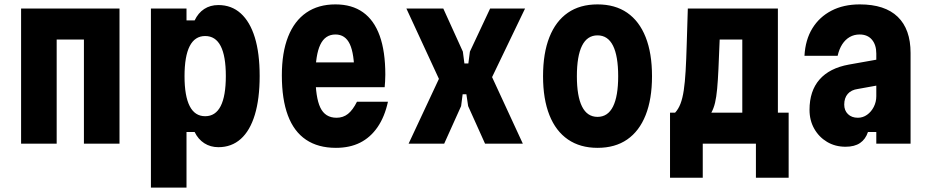

<svg xmlns="http://www.w3.org/2000/svg" viewBox="-20 -654 4240 874"><path d="M76 0V-615H524V0H362V-474H238V0Z M667 200V-615H829V-561H866Q882 -595 909.5 -613Q937 -631 974 -631Q1034 -631 1076 -593Q1118 -555 1140 -483.5Q1162 -412 1162 -308Q1162 -204 1140 -131.5Q1118 -59 1076 -21.5Q1034 16 974 16Q938 16 910 -2Q882 -20 866 -53H829V200ZM914 -125Q961 -125 984.5 -171Q1008 -217 1008 -308Q1008 -399 984.5 -444.5Q961 -490 914 -490Q867 -490 843.5 -444Q820 -398 820 -307Q820 -217 843.5 -171Q867 -125 914 -125Z M1382 -370H1652L1593 -314Q1593 -409 1572.5 -453Q1552 -497 1507 -497Q1460 -497 1438 -450.5Q1416 -404 1416 -311Q1416 -211 1438 -164.5Q1460 -118 1512 -118Q1542 -118 1564 -135.5Q1586 -153 1605 -191H1746Q1731 -122 1698.5 -75Q1666 -28 1619 -4.5Q1572 19 1509 19Q1428 19 1373 -18Q1318 -55 1290.5 -128.5Q1263 -202 1263 -311Q1263 -415 1291.5 -487Q1320 -559 1374.5 -596.5Q1429 -634 1507 -634Q1582 -634 1632.5 -598Q1683 -562 1708.5 -491Q1734 -420 1734 -314Q1734 -295 1733 -283Q1732 -271 1731 -257H1382Z M1840 0 1978 -295 1830 -615H1998L2087 -419L2094 -365H2112L2119 -419L2211 -615H2370L2220 -303L2360 0H2188L2111 -171L2103 -225H2086L2079 -171L2002 0Z M2700 19Q2621 19 2565.5 -19Q2510 -57 2481 -130Q2452 -203 2452 -307Q2452 -412 2481 -485Q2510 -558 2565 -596Q2620 -634 2700 -634Q2780 -634 2835 -596Q2890 -558 2919 -485Q2948 -412 2948 -307Q2948 -203 2919 -130Q2890 -57 2835 -19Q2780 19 2700 19ZM2700 -122Q2747 -122 2770.5 -169Q2794 -216 2794 -307Q2794 -399 2770.5 -446Q2747 -493 2700 -493Q2653 -493 2629.5 -446Q2606 -399 2606 -307Q2606 -216 2629.5 -169Q2653 -122 2700 -122Z M3030 155V-141H3053Q3068 -157 3077.5 -181.5Q3087 -206 3092.5 -242.5Q3098 -279 3101 -330.5Q3104 -382 3106 -452Q3108 -522 3111 -615H3521V-141H3570V155H3421V0H3179V155ZM3218 -141H3359V-474H3256Q3253 -396 3250.5 -341.5Q3248 -287 3244.5 -249.5Q3241 -212 3235 -186.5Q3229 -161 3218 -141Z M3979 -384V-266L3885 -249Q3855 -245 3839 -226.5Q3823 -208 3823 -178Q3823 -151 3840 -134.5Q3857 -118 3885 -118Q3908 -118 3927 -131.5Q3946 -145 3957.5 -167.5Q3969 -190 3969 -216V-410Q3969 -450 3949 -473.5Q3929 -497 3893 -497Q3868 -497 3848 -485.5Q3828 -474 3814 -452.5Q3800 -431 3793 -400H3642Q3646 -473 3678 -525Q3710 -577 3765 -605.5Q3820 -634 3894 -634Q4008 -634 4066.5 -577.5Q4125 -521 4125 -413V0H3969V-53H3931Q3920 -20 3895 -3Q3870 14 3829 14Q3782 14 3745 -8Q3708 -30 3686.5 -68Q3665 -106 3665 -154Q3665 -240 3710.5 -292Q3756 -344 3844 -360Z"/></svg>

Font: Martian Mono Condensed
Style: Bold
Weight: 700
Width: 3
Designer: Roman Shamin
Foundry: Evil Martians
Version: Version 1.000